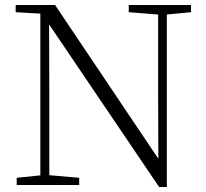

<svg xmlns="http://www.w3.org/2000/svg" viewBox="-20 -743 828 771"><path d="M47 0V-29L153 -40H172L298 -29V0ZM142 0V-701H177L178 -343V0ZM497 -694V-723H747V-694L642 -684H624ZM619 8 169 -657 167 -658 147 -688 43 -694V-723H201L633 -80L616 -74L615 -373V-723H650V8Z"/></svg>

Font: Noto Serif TC
Style: Regular
Weight: 200
Designer: Ryoko NISHIZUKA 西塚涼子 (kana & ideographs); Frank Grießhammer (Latin, Greek & Cyrillic); Wenlong ZHANG 张文龙 (bopomofo); San
Foundry: Adobe
Version: Version 2.001;hotconv 1.1.0;makeotfexe 2.6.0